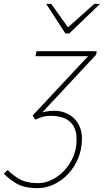

<svg xmlns="http://www.w3.org/2000/svg" viewBox="-90 -744 540 998"><path d="M106 234Q36 234 -5 209.5Q-46 185 -70 158L-50 140Q-27 164 10 186Q47 208 108 208Q143 208 178.5 191Q214 174 243.5 143Q273 112 290.5 71Q308 30 308 -18Q308 -81 273.5 -111.5Q239 -142 171 -142Q149 -142 131 -136.5Q113 -131 93 -122L80 -144L368 -452H94L100 -478H412L410 -460L130 -160Q194 -176 240 -161Q286 -146 311 -109.5Q336 -73 336 -24Q336 32 316 79.5Q296 127 263 161.5Q230 196 189 215Q148 234 106 234ZM250 -570 150 -724H176L262 -604H266L400 -724H430L270 -570Z"/></svg>

Font: Source Sans 3 VF
Style: Italic
Weight: 200
Italic angle: -11°
Designer: Paul D. Hunt
Foundry: Adobe Systems Incorporated
Version: Version 3.042;hotconv 1.0.118;makeotfexe 2.5.65603